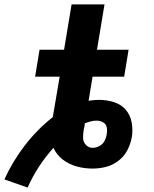

<svg xmlns="http://www.w3.org/2000/svg" viewBox="-100 -755 696 869"><path d="M25 94Q69 -5 142 -86Q156 -54 184.5 -32.5Q213 -11 247.5 -1.5Q282 8 319 8Q349 8 379 0.5Q409 -7 435 -26.5Q461 -46 476 -74.5Q491 -103 496 -132L497 -136Q502 -170 495.5 -203Q489 -236 468 -259.5Q447 -283 415 -293Q383 -303 349 -303Q326 -303 301 -299L319 -408H462L482 -530H339L373 -735H224L190 -530H79L59 -408H170L139 -225Q68 -169 12.5 -97Q-43 -25 -80 57ZM319 -86Q301 -86 288.5 -99.5Q276 -113 276 -131.5Q276 -150 279 -169Q280 -172 280.5 -175Q281 -178 282 -181L284 -197Q297 -202 310.5 -205.5Q324 -209 337 -209Q353 -209 366.5 -201.5Q380 -194 383 -179Q386 -164 383 -148Q381 -132 373 -117Q365 -102 350 -94Q335 -86 319 -86Z"/></svg>

Font: Iosevka Sparkle Heavy
Style: Italic
Weight: 900
Italic angle: -9°
Designer: Belleve Invis
Foundry: Belleve Invis
Version: Version 4.5.0; ttfautohint (v1.8.3)